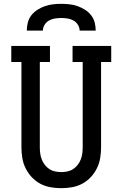

<svg xmlns="http://www.w3.org/2000/svg" viewBox="-20 -975 640 1003"><path d="M300 8Q272 8 243.5 3Q215 -2 190 -15.5Q165 -29 145.5 -50Q126 -71 113.5 -96.5Q101 -122 96.5 -150Q92 -178 92 -206V-651H39V-735H241V-651H188V-206Q188 -190 190 -174Q192 -158 198 -142.5Q204 -127 214 -114Q224 -101 237.5 -92Q251 -83 267.5 -79.5Q284 -76 300 -76Q316 -76 332.5 -79.5Q349 -83 362.5 -92Q376 -101 386 -114Q396 -127 402 -142.5Q408 -158 410 -174Q412 -190 412 -206V-651H359V-735H561V-651H508V-206Q508 -178 503.5 -150Q499 -122 486.5 -96.5Q474 -71 454.5 -50Q435 -29 410 -15.5Q385 -2 356.5 3Q328 8 300 8ZM120 -815Q120 -837 125.5 -858Q131 -879 144.5 -896Q158 -913 176.5 -924.5Q195 -936 215 -943Q235 -950 256.5 -952.5Q278 -955 300 -955Q322 -955 343.5 -952.5Q365 -950 385 -943Q405 -936 423.5 -924.5Q442 -913 455.5 -896Q469 -879 474.5 -858Q480 -837 480 -815H396Q396 -831 387 -845.5Q378 -860 363.5 -868Q349 -876 332.5 -878.5Q316 -881 300 -881Q284 -881 267.5 -878.5Q251 -876 236.5 -868Q222 -860 213 -845.5Q204 -831 204 -815Z"/></svg>

Font: Iosevka HT Medium Extended
Style: Regular
Weight: 500
Width: 7
Monospace: yes
Designer: Belleve Invis
Foundry: Belleve Invis
Version: Version 32.3.0; ttfautohint (v1.8.4)